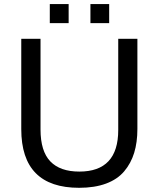

<svg xmlns="http://www.w3.org/2000/svg" viewBox="-20 -899 770 930"><path d="M418 -787.1V-879.4H508.8V-787.1ZM221.2 -787.1V-879.4H312.5V-787.1ZM363.3 10.7Q83 10.7 83 -273.4V-710.9H176.3V-271.5Q176.3 -167 223.6 -117.4Q271 -67.9 364.3 -67.9Q552.7 -67.9 552.7 -269.5V-710.9H645.5V-274.4Q645.5 -209.5 629.9 -158.7Q614.3 -107.9 581.5 -69.1Q548.8 -30.3 493.7 -9.8Q438.5 10.7 363.3 10.7Z"/></svg>

Font: Muli
Style: Regular
Weight: 400
Designer: Vernon Adams
Foundry: newtypography
Version: Version 2; ttfautohint (v1.00rc1.6-4cba) -l 8 -r 50 -G 200 -